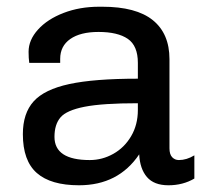

<svg xmlns="http://www.w3.org/2000/svg" viewBox="-20 -541 625 571"><path d="M484 -365V-100Q484 -82 492 -73.5Q500 -65 512 -65Q535 -65 558 -79V-10Q524 10 481 10Q438 10 417 -14.5Q396 -39 394 -82Q332 10 215 10Q131 10 89.5 -26.5Q48 -63 48 -142Q48 -204 80 -239.5Q112 -275 186 -291Q260 -307 390 -307V-354Q390 -405 360 -425.5Q330 -446 273 -446Q219 -446 189 -425Q159 -404 159 -366V-354H67Q65 -368 65 -387Q65 -422 93 -453Q121 -484 169 -502.5Q217 -521 275 -521H284Q385 -521 434.5 -481Q484 -441 484 -365ZM142 -134Q142 -65 247 -65Q284 -65 317 -83.5Q350 -102 370 -136Q390 -170 390 -214V-234Q285 -234 231.5 -223.5Q178 -213 160 -192Q142 -171 142 -134Z"/></svg>

Font: Chivo
Style: Regular
Weight: 400
Designer: Hector Gatti
Foundry: Omnibus-Type
Version: Version 1.003